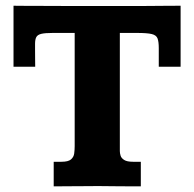

<svg xmlns="http://www.w3.org/2000/svg" viewBox="-20 -659 686 679"><path d="M169.9 0V-86.9H197.3Q221.2 -86.9 231 -95.2Q240.7 -103.5 242.4 -116.2Q244.1 -128.9 244.1 -142.1V-542.5H166Q139.2 -542.5 126 -539.3Q112.8 -536.1 108.4 -527.8Q104 -519.5 104 -504.4Q104 -497.6 104 -481.9Q104 -466.3 104.2 -449.7Q104.5 -433.1 104.5 -422.9H27.8V-638.7Q27.8 -638.7 54 -638.4Q80.1 -638.2 118.2 -638.2Q156.2 -638.2 194.1 -637.9Q231.9 -637.7 255.4 -637.7H439.9Q468.3 -637.7 499.5 -637.9Q530.8 -638.2 561.5 -638.4Q592.3 -638.7 618.7 -638.7V-422.9H541.5V-488.8Q541.5 -511.7 537.1 -523.2Q532.7 -534.7 516.6 -538.6Q500.5 -542.5 464.8 -542.5H403.8V-124.5Q403.8 -117.2 406.5 -108.4Q409.2 -99.6 419.2 -93.3Q429.2 -86.9 450.7 -86.9H478V0Q441.9 0 408.4 -0.2Q375 -0.5 325.7 -1Q309.1 -1 289.1 -0.7Q269 -0.5 248.3 -0.5Q227.5 -0.5 207.5 -0.2Q187.5 0 169.9 0Z"/></svg>

Font: Kameron
Style: Bold
Weight: 700
Designer: Vernon Adams
Foundry: Vernon Adams
Version: Version 1.100